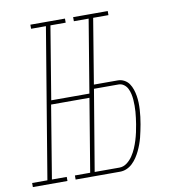

<svg xmlns="http://www.w3.org/2000/svg" viewBox="-116 -808 798 880"><g transform="rotate(-10 283.0 -367.5)"><path d="M283 -716V-735H444V-716ZM-34 0V-19H37L153 -716H84V-735H245V-716H174L118 -377H306L303 -358H114L58 -19H127V0ZM165 0V-19H326V0ZM233 0 355 -735H376L323 -414H434Q450 -414 464 -406.5Q478 -399 486.5 -386.5Q495 -374 500 -359Q505 -344 507.5 -328.5Q510 -313 510.5 -297Q511 -281 510 -264.5Q509 -248 507 -231.5Q505 -215 502 -198Q499 -183 496 -167.5Q493 -152 489 -137Q485 -122 479.5 -107Q474 -92 467 -77.5Q460 -63 451 -49.5Q442 -36 430 -24.5Q418 -13 403 -6.5Q388 0 372 0ZM257 -19H372Q391 -19 407 -31Q423 -43 434 -59.5Q445 -76 452.5 -93.5Q460 -111 465.5 -129Q471 -147 475 -165Q479 -183 482 -202Q484 -216 486 -230Q488 -244 489 -258.5Q490 -273 490 -287Q490 -301 489 -314.5Q488 -328 485 -341.5Q482 -355 476 -367Q470 -379 459 -387Q448 -395 434 -395H320Z"/></g></svg>

Font: Iosevka Curly Slab ThExObl
Style: Regular
Weight: 100
Width: 7
Italic angle: -9°
Monospace: yes
Designer: Belleve Invis
Foundry: Belleve Invis
Version: Version 11.1.0; ttfautohint (v1.8.3)